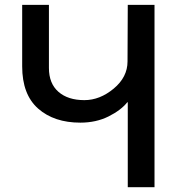

<svg xmlns="http://www.w3.org/2000/svg" viewBox="-20 -779 754 799"><path d="M72.3 -502.9V-758.8H183.6V-496.1Q183.6 -431.6 223.1 -397Q262.7 -362.3 331.1 -362.3Q395.5 -362.3 453.1 -410.2Q510.7 -458 510.7 -523.4L511.7 -758.8H623V0H511.7V-353.5H509.8Q483.4 -320.3 431.6 -294.4Q379.9 -268.6 314.5 -268.6Q205.1 -268.6 138.7 -327.1Q72.3 -385.7 72.3 -502.9Z"/></svg>

Font: Gothic A1 SemiBold
Style: Regular
Weight: 600
Version: Version 2.50